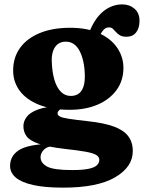

<svg xmlns="http://www.w3.org/2000/svg" viewBox="-20 -617 661 882"><path d="M383.8 -60.2Q327.8 -66.5 297.6 -71.1Q267.4 -75.7 255.9 -81.4Q244.5 -87.1 244.5 -96.6Q244.5 -103.3 249.9 -108.8Q255.4 -114.3 266.1 -120.8L255.9 -129.6Q191.2 -127.7 154.4 -114Q117.6 -100.3 102.6 -80Q87.5 -59.7 87.5 -37.6Q87.5 -11.2 102.1 9Q116.6 29.2 158.1 43.5Q199.5 57.9 279.4 67.2Q339 73.7 373.3 79.9Q407.6 86.2 421.9 94.8Q436.2 103.5 436.2 117.5Q436.2 131.6 424.9 142.3Q413.7 152.9 386.2 158.6Q358.8 164.2 310 164.2Q226.1 164.2 196.2 148Q166.3 131.7 166.3 105.1Q166.3 88.9 178.3 74.3Q190.3 59.8 210.8 56L203.2 43.8Q105.9 47.2 66.1 73.3Q26.3 99.4 26.3 145.4Q26.3 176 52.1 198.3Q77.8 220.7 131.8 232.8Q185.7 245 270.3 245Q427.2 245 508.6 197.6Q590 150.2 590 77.2Q590 36.1 568.9 8.4Q547.9 -19.3 502.4 -35.9Q457 -52.5 383.8 -60.2ZM374.7 -436.8 425.6 -428.7Q439.9 -459.4 451.8 -475.3Q463.7 -491.2 480.2 -491.2Q491.6 -491.2 498.7 -484.6Q505.8 -478.1 512.8 -469.7Q519.9 -461.3 531 -454.7Q542.2 -448.2 561.2 -448.2Q589.7 -448.2 605.3 -468.2Q620.9 -488.3 620.9 -521.2Q620.9 -557.4 597.8 -577.1Q574.8 -596.8 541.5 -596.8Q496.4 -596.8 458.1 -567.7Q419.9 -538.7 393.9 -478.6ZM547 -305.1Q547 -355.4 518.6 -397.2Q490.2 -439.1 435.7 -464.2Q381.3 -489.4 302.8 -489.4Q221.5 -489.4 162.6 -465.1Q103.8 -440.9 72.1 -396.9Q40.4 -352.9 40.4 -292.9Q40.4 -240.5 70.8 -199.7Q101.2 -159 159.1 -135.8Q217 -112.6 299.5 -112.6Q373.3 -112.6 428.8 -136.5Q484.4 -160.5 515.7 -203.8Q547 -247.2 547 -305.1ZM282.4 -425.6Q323.5 -425.6 345.8 -382.6Q368.1 -339.6 369.7 -271Q370.9 -225.6 354.8 -200.9Q338.7 -176.3 304.3 -176.3Q279 -176.3 259.8 -195.3Q240.7 -214.3 230 -250.1Q219.3 -286 217.7 -336.4Q216.9 -362.6 223.8 -382.5Q230.7 -402.5 245.3 -414.1Q260 -425.6 282.4 -425.6Z"/></svg>

Font: Fraunces SuperSoft Wonky
Style: Regular
Weight: 900
Version: Version 1.000;[b76b70a41]